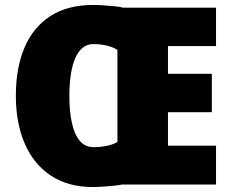

<svg xmlns="http://www.w3.org/2000/svg" viewBox="-20 -745 931 775"><path d="M356 -725Q373 -725 396 -723.5Q419 -722 441 -720Q463 -718 477 -714H852V-559H658V-447H835V-292H658V-157H852V0H472Q459 3 437.5 5Q416 7 393.5 8.5Q371 10 355 10Q255 10 185.5 -36Q116 -82 80 -165Q44 -248 44 -359Q44 -470 78.5 -552Q113 -634 182.5 -679.5Q252 -725 356 -725ZM357 -567Q332 -567 314 -552.5Q296 -538 284 -511Q272 -484 266 -445Q260 -406 260 -358Q260 -294 270.5 -247.5Q281 -201 302.5 -176Q324 -151 357 -151Q386 -151 412 -156.5Q438 -162 454 -172V-543Q439 -554 413 -560.5Q387 -567 357 -567Z"/></svg>

Font: Noto Sans Display Black
Style: Regular
Weight: 900
Designer: Monotype Design Team
Foundry: Monotype Imaging Inc.
Version: Version 2.003